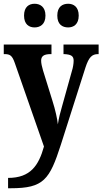

<svg xmlns="http://www.w3.org/2000/svg" viewBox="-20 -773 545 1022"><path d="M343 -627C371 -627 399 -643 399 -690C399 -737 371 -753 343 -753C312 -753 285 -737 285 -690C285 -643 312 -627 343 -627ZM164 -627C193 -627 222 -643 222 -690C222 -737 193 -753 164 -753C135 -753 108 -737 108 -690C108 -643 135 -627 164 -627ZM23 174V229H38C213 229 244 183 304 -3L435 -414C453 -469 470 -485 502 -485H505V-536H318V-485H322C357 -483 372 -476 372 -450C372 -434 368 -411 363 -396L310 -206C301 -175 293 -145 288 -111C285 -140 275 -187 259 -237L209 -398C203 -419 199 -436 199 -450C199 -473 212 -485 250 -485H254V-536H0V-485H4C33 -485 45 -478 59 -437L214 7C186 107 143 174 23 174Z"/></svg>

Font: Noto Serif Condensed
Style: Bold
Weight: 700
Width: 3
Designer: Monotype Design Team
Foundry: Monotype Imaging Inc.
Version: Version 2.015